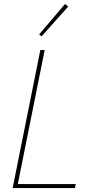

<svg xmlns="http://www.w3.org/2000/svg" viewBox="-20 -951 467 971"><path d="M44 0 184 -698H206L70 -20H363L359 0ZM190 -767 178 -777 309 -931 325 -918Z"/></svg>

Font: IBM Plex Sans Condensed Thin
Style: Italic
Weight: 100
Width: 3
Italic angle: -11°
Designer: Mike Abbink, Paul van der Laan, Pieter van Rosmalen
Foundry: Bold Monday
Version: Version 1.3